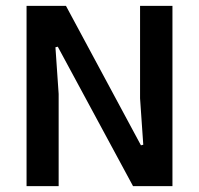

<svg xmlns="http://www.w3.org/2000/svg" viewBox="-20 -638 682 658"><path d="M71 -618H206L463 -140L471 -142L460 -301V-618H571V0H436L178 -478L170 -476L181 -316V0H71Z"/></svg>

Font: Athiti SemiBold
Style: Regular
Weight: 600
Designer: CadsonDemak Team
Foundry: CadsonDemak
Version: Version 1.033